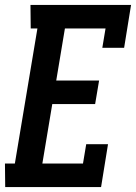

<svg xmlns="http://www.w3.org/2000/svg" viewBox="-41 -755 549 775"><path d="M-20 0 -21 -95H19L110 -640H83L82 -735H488L460 -562H372L385 -640H221L186 -430H359L343 -335H170L130 -95H294L307 -173H395L367 0Z"/></svg>

Font: Iosevka QP
Style: Bold Italic
Weight: 700
Italic angle: -9°
Designer: Belleve Invis
Foundry: Belleve Invis
Version: Version 20.0.0; ttfautohint (v1.8.4)